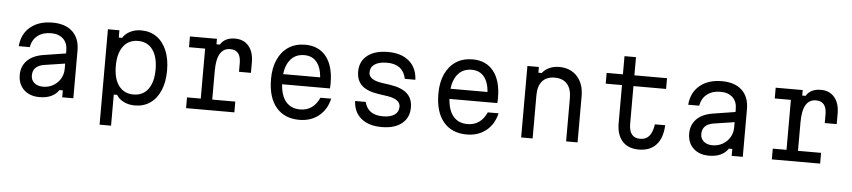

<svg xmlns="http://www.w3.org/2000/svg" viewBox="-50 -1075 7099 1600"><g transform="rotate(5 3500.0 -275.0)"><path d="M453 -58Q403 15 292 15Q210 15 161 -31.5Q112 -78 112 -155Q112 -228 159 -275.5Q206 -323 292 -337L481 -367V-392Q481 -454 444 -489Q407 -524 343 -524Q274 -524 230 -489.5Q186 -455 175 -393H83Q91 -495 161.5 -554Q232 -613 346 -613Q455 -613 514.5 -557Q574 -501 574 -399V0H481V-58ZM213 -159Q213 -121 240.5 -97.5Q268 -74 314 -74Q360 -74 398 -95.5Q436 -117 458.5 -154.5Q481 -192 481 -238V-282L305 -255Q213 -239 213 -159Z M811 200V-598H907V-537H935Q956 -572 997 -592.5Q1038 -613 1089 -613Q1163 -613 1217.5 -575Q1272 -537 1302 -466.5Q1332 -396 1332 -299Q1332 -202 1302 -131.5Q1272 -61 1217.5 -23Q1163 15 1089 15Q1038 15 997 -5Q956 -25 935 -60H907V200ZM1070 -75Q1149 -75 1192.5 -134Q1236 -193 1236 -299Q1236 -405 1192.5 -464Q1149 -523 1070 -523Q991 -523 947 -464Q903 -405 903 -299Q903 -193 947 -134Q991 -75 1070 -75Z M1497 -598H1723V-552H1751Q1788 -613 1874 -613Q1947 -613 1988.5 -563.5Q2030 -514 2030 -428V-340H1930V-413Q1930 -522 1841 -522Q1728 -522 1728 -329V-90H1921V0H1517V-90H1632V-508H1497Z M2715 -184Q2693 -90 2626.5 -37.5Q2560 15 2465 15Q2340 15 2270.5 -68Q2201 -151 2201 -304Q2201 -399 2233 -468.5Q2265 -538 2323 -575.5Q2381 -613 2461 -613Q2574 -613 2636.5 -534.5Q2699 -456 2699 -312Q2699 -301 2698.5 -289.5Q2698 -278 2697 -268H2297Q2303 -172 2346 -122Q2389 -72 2465 -72Q2574 -72 2625 -184ZM2461 -526Q2392 -526 2350 -480.5Q2308 -435 2298 -353H2608Q2601 -437 2563.5 -481.5Q2526 -526 2461 -526Z M3004 -182Q3030 -75 3156 -75Q3220 -75 3254 -99Q3288 -123 3288 -167Q3288 -229 3180 -246L3105 -257Q3009 -271 2964 -313Q2919 -355 2919 -429Q2919 -515 2981.5 -564Q3044 -613 3154 -613Q3265 -613 3330 -557.5Q3395 -502 3400 -402H3312Q3286 -523 3153 -523Q3086 -523 3050 -498.5Q3014 -474 3014 -430Q3014 -368 3123 -352L3198 -341Q3293 -326 3338 -284Q3383 -242 3383 -168Q3383 -83 3322.5 -34Q3262 15 3155 15Q3046 15 2983 -36.5Q2920 -88 2915 -182Z M4115 -184Q4093 -90 4026.5 -37.5Q3960 15 3865 15Q3740 15 3670.5 -68Q3601 -151 3601 -304Q3601 -399 3633 -468.5Q3665 -538 3723 -575.5Q3781 -613 3861 -613Q3974 -613 4036.5 -534.5Q4099 -456 4099 -312Q4099 -301 4098.5 -289.5Q4098 -278 4097 -268H3697Q3703 -172 3746 -122Q3789 -72 3865 -72Q3974 -72 4025 -184ZM3861 -526Q3792 -526 3750 -480.5Q3708 -435 3698 -353H4008Q4001 -437 3963.5 -481.5Q3926 -526 3861 -526Z M4320 0V-598H4416V-550H4444Q4467 -580 4504 -596.5Q4541 -613 4585 -613Q4680 -613 4736 -551.5Q4792 -490 4792 -387V0H4696V-361Q4696 -439 4660 -480Q4624 -521 4556 -521Q4488 -521 4452 -480Q4416 -439 4416 -361V0Z M5215 -750V-598H5488V-508H5215V-193Q5215 -75 5309 -75Q5357 -75 5384 -107.5Q5411 -140 5421 -206H5507Q5502 -98 5450 -41.5Q5398 15 5305 15Q5216 15 5167.5 -38.5Q5119 -92 5119 -190V-508H4983V-598H5119V-750Z M6053 -58Q6003 15 5892 15Q5810 15 5761 -31.5Q5712 -78 5712 -155Q5712 -228 5759 -275.5Q5806 -323 5892 -337L6081 -367V-392Q6081 -454 6044 -489Q6007 -524 5943 -524Q5874 -524 5830 -489.5Q5786 -455 5775 -393H5683Q5691 -495 5761.5 -554Q5832 -613 5946 -613Q6055 -613 6114.5 -557Q6174 -501 6174 -399V0H6081V-58ZM5813 -159Q5813 -121 5840.5 -97.5Q5868 -74 5914 -74Q5960 -74 5998 -95.5Q6036 -117 6058.5 -154.5Q6081 -192 6081 -238V-282L5905 -255Q5813 -239 5813 -159Z M6397 -598H6623V-552H6651Q6688 -613 6774 -613Q6847 -613 6888.5 -563.5Q6930 -514 6930 -428V-340H6830V-413Q6830 -522 6741 -522Q6628 -522 6628 -329V-90H6821V0H6417V-90H6532V-508H6397Z"/></g></svg>

Font: Martian Mono Light
Style: Regular
Weight: 300
Monospace: yes
Designer: Roman Shamin
Foundry: Evil Martians
Version: Version 1.000; ttfautohint (v1.8.4.7-5d5b)